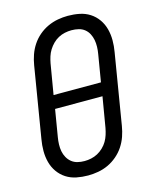

<svg xmlns="http://www.w3.org/2000/svg" viewBox="-113 -819 726 904"><g transform="rotate(-15 250.0 -367.5)"><path d="M204 8Q175 8 147.5 2.5Q120 -3 97.5 -17.5Q75 -32 59.5 -54Q44 -76 37 -102.5Q30 -129 30 -157.5Q30 -186 35 -214L92 -559Q96 -584 104.5 -608.5Q113 -633 127.5 -655Q142 -677 162.5 -694.5Q183 -712 207 -723Q231 -734 256 -738.5Q281 -743 305 -743Q334 -743 361.5 -737.5Q389 -732 411.5 -717.5Q434 -703 449.5 -681Q465 -659 472 -632.5Q479 -606 479 -577.5Q479 -549 474 -521L417 -176Q413 -151 404.5 -126.5Q396 -102 381.5 -80Q367 -58 346.5 -40.5Q326 -23 302.5 -12Q279 -1 253.5 3.5Q228 8 204 8ZM144 -400H375L397 -532Q400 -549 400.5 -566.5Q401 -584 398 -600Q395 -616 387.5 -630.5Q380 -645 367.5 -655Q355 -665 338.5 -669Q322 -673 304 -673Q288 -673 271.5 -669.5Q255 -666 240 -658Q225 -650 212.5 -637.5Q200 -625 191 -610.5Q182 -596 177 -580Q172 -564 169 -548ZM205 -62Q221 -62 237.5 -65.5Q254 -69 269 -77Q284 -85 297 -97.5Q310 -110 318.5 -124.5Q327 -139 332 -155Q337 -171 340 -187L365 -335H134L112 -203Q109 -186 108.5 -168.5Q108 -151 111 -135Q114 -119 122 -104.5Q130 -90 142.5 -80Q155 -70 171 -66Q187 -62 205 -62Z"/></g></svg>

Font: Iosevka SS04
Style: Italic
Weight: 400
Italic angle: -9°
Monospace: yes
Designer: Belleve Invis
Foundry: Belleve Invis
Version: Version 19.0.0; ttfautohint (v1.8.4)